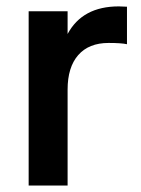

<svg xmlns="http://www.w3.org/2000/svg" viewBox="-20 -575 438 595"><path d="M373.5 -554.2V-438Q355.5 -441.9 316.4 -441.9Q255.4 -441.9 222.4 -404.3Q189.5 -366.7 189.5 -297.4V0H68.8V-540H189.5V-469.7Q235.4 -555.2 348.1 -555.2Q356.9 -555.2 373.5 -554.2Z"/></svg>

Font: Vela Sans Bd
Style: Bold
Weight: 700
Designer: Principal design: Mikhail Sharanda - project Manrope.
Design modification: Ravid Balaliev
Foundry: Mikhail Sharanda
Version: Version 1.001